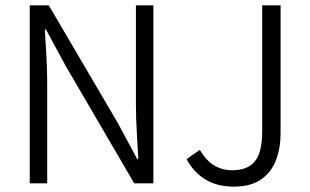

<svg xmlns="http://www.w3.org/2000/svg" viewBox="-20 -677 1143 709"><path d="M89.8 0V-657.2H160.2L414.6 -223.6L486.8 -89.4H490.7Q488.3 -138.7 485.1 -189.9Q481.9 -241.2 481.9 -291.5V-657.2H546.4V0H475.6L222.2 -434.1L149.9 -567.9H145.5Q148.4 -519 151.4 -469.7Q154.3 -420.4 154.3 -370.1V0ZM842.8 12.2Q724.6 12.2 668.9 -89.4L717.8 -123.5Q741.7 -83.5 771.2 -65.9Q800.8 -48.3 838.4 -48.3Q894 -48.3 921.1 -81.3Q948.2 -114.3 948.2 -191.4V-657.2H1016.1V-184.6Q1016.1 -129.4 998.8 -84.7Q981.4 -40 943.4 -13.9Q905.3 12.2 842.8 12.2Z"/></svg>

Font: Varta Light Light
Style: Regular
Weight: 300
Version: Version 1.004